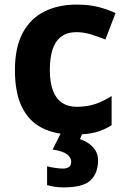

<svg xmlns="http://www.w3.org/2000/svg" viewBox="-20 -576 554 836"><path d="M300 10Q219 10 162 -19.5Q105 -49 75 -111Q45 -173 45 -270Q45 -370 79 -433Q113 -496 173.5 -526Q234 -556 313 -556Q369 -556 410.5 -545Q452 -534 483 -519L439 -404Q404 -418 373.5 -427Q343 -436 313 -436Q274 -436 248 -417.5Q222 -399 209.5 -362.5Q197 -326 197 -271Q197 -217 210.5 -181.5Q224 -146 250 -128.5Q276 -111 313 -111Q360 -111 396 -123.5Q432 -136 466 -158V-31Q432 -9 394.5 0.5Q357 10 300 10ZM407 122Q407 178 374.5 209Q342 240 256 240Q234 240 216.5 237Q199 234 185 230V148Q199 152 219.5 155Q240 158 255 158Q269 158 279.5 151.5Q290 145 290 128Q290 110 272 96Q254 82 209 75L247 0H341L328 30Q348 36 366 48.5Q384 61 395.5 79Q407 97 407 122Z"/></svg>

Font: Noto Sans Myanmar
Style: Regular
Weight: 400
Designer: Monotype Design Team
Foundry: Monotype Imaging Inc.
Version: Version 2.107